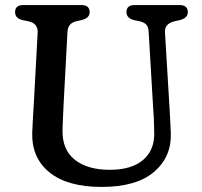

<svg xmlns="http://www.w3.org/2000/svg" viewBox="-20 -720 796 757"><path d="M584 -292 566 -596Q565 -614.5 556.5 -623.2Q548 -632 531 -636L509 -640.5Q478.5 -648.5 478.5 -672Q478.5 -700 510.5 -700H688.5Q720.5 -700 720.5 -672Q720.5 -649 690 -641L668 -636Q628 -626.5 630.5 -592L648.5 -292.5Q650 -267.5 651.2 -243.8Q652.5 -220 653.5 -194.5Q656.5 -101.5 587.2 -42.2Q518 17 380.5 17Q246.5 17 175.8 -39.8Q105 -96.5 107 -195Q107.5 -210.5 108.8 -234.5Q110 -258.5 111.5 -283Q113 -307.5 114 -324L128.5 -592Q130 -628 92 -636L70 -640.5Q39.5 -647.5 39.5 -672Q39.5 -700 71 -700H301.5Q333.5 -700 333.5 -672Q333.5 -649 302.5 -641L280.5 -636Q247.5 -628.5 246 -594L231.5 -323Q229.5 -288.5 228.5 -260.5Q227.5 -232.5 226.5 -209Q224.5 -130.5 274.5 -90.5Q324.5 -50.5 413 -50.5Q499.5 -50.5 545.2 -90.2Q591 -130 588 -201Q587.5 -233.5 586.5 -253.8Q585.5 -274 584 -292Z"/></svg>

Font: Fraunces 9pt S100
Style: Regular
Weight: 400
Version: Version 1.000; ttfautohint (v1.8.3)